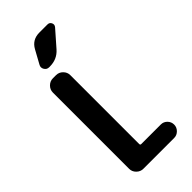

<svg xmlns="http://www.w3.org/2000/svg" viewBox="-298 -1033 1096 1096"><g transform="rotate(-45 250.0 -485.0)"><path d="M396.5 -108.4Q418.9 -108.4 434.6 -92.3Q450.2 -76.2 450.2 -54.2Q450.2 -32.2 434.1 -16.1Q418 0 396.5 0H147.5Q124 0 106.9 -17.1Q89.8 -34.2 89.8 -56.6V-672.9Q89.8 -696.3 106.9 -713.4Q124 -730.5 147.5 -730.5H172.9Q196.3 -730.5 213.4 -713.4Q230.5 -696.3 230.5 -672.9V-117.2Q230.5 -108.4 238.3 -108.4ZM277.3 -969.7H342.8Q359.4 -969.7 366.2 -955.1Q373 -940.4 362.3 -927.7L278.3 -832Q241.2 -790 182.6 -790H176.8Q158.2 -790 148.4 -806.6Q138.7 -823.2 148.4 -839.8L192.4 -919.9Q219.7 -969.7 277.3 -969.7Z"/></g></svg>

Font: Rounded Mgen+ 1mn bold
Style: Bold
Weight: 700
Designer: [Source Han Sans]
Ryoko NISHIZUKA  (kana & ideographs); Paul D. Hunt (Latin, Greek & Cyrillic); Wenlong ZHANG  (bopomofo
Version: Version 1.059.20150602